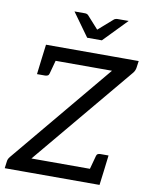

<svg xmlns="http://www.w3.org/2000/svg" viewBox="-99 -998 832 1069"><g transform="rotate(10 317.0 -463.5)"><path d="M3 0 8 -38Q9 -53 21 -67L497 -638H100L110 -717H634L629 -681Q627 -663 616 -649L140 -79H549L539 0ZM464 -54 491 -154Q493 -163 499 -166.5Q505 -170 514 -170H560L549 -79ZM185 -663 158 -563Q156 -554 149.5 -550.5Q143 -547 135 -547H89L100 -638ZM540 -927 412 -795H329L234 -927H293Q305 -927 312 -920L376 -849L457 -920Q460 -923 466 -925Q472 -927 478 -927Z"/></g></svg>

Font: Aleo
Style: Italic
Weight: 400
Italic angle: -7°
Designer: Alessio Laiso
Foundry: Alessio Laiso
Version: Version 2.001;gftools[0.9.29]